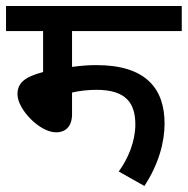

<svg xmlns="http://www.w3.org/2000/svg" viewBox="-20 -642 623 637"><path d="M219 -539H583V-622H0V-539H123V-403C62 -387 38 -367 38 -329C38 -280 111 -203 166 -203C199 -203 219 -224 219 -263V-335C245 -341 273 -344 300 -344C398 -344 429 -300 429 -229C429 -174 406 -117 374 -73L459 -25C506 -96 526 -170 526 -232C526 -348 464 -426 300 -426C274 -426 247 -424 219 -420Z"/></svg>

Font: Noto Sans Devanagari UI Medium
Style: Regular
Weight: 500
Designer: Jelle Bosma - Monotype Design Team
Foundry: Monotype Imaging Inc.
Version: Version 2.004